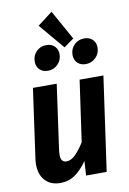

<svg xmlns="http://www.w3.org/2000/svg" viewBox="-101 -988 713 1065"><g transform="rotate(-10 255.5 -456.0)"><path d="M35 -109Q35 -126 38 -144L92 -530H226L174 -158Q173 -151 173 -138Q173 -96 205 -96Q231 -96 256 -121Q281 -146 306 -186L355 -530H489L414 0H298L303 -81Q270 -34 234 -9Q198 16 151 16Q97 16 66 -17.5Q35 -51 35 -109ZM360 -761 304 -721 183 -864 267 -928ZM127 -671Q127 -706 150 -728.5Q173 -751 206 -751Q235 -751 252.5 -733.5Q270 -716 270 -689Q270 -655 247 -632Q224 -609 191 -609Q162 -609 144.5 -626.5Q127 -644 127 -671ZM340 -671Q340 -706 363 -728.5Q386 -751 420 -751Q449 -751 466.5 -733.5Q484 -716 484 -689Q484 -655 460.5 -632Q437 -609 404 -609Q375 -609 357.5 -626.5Q340 -644 340 -671Z"/></g></svg>

Font: Fira Sans Condensed SemiBold
Style: Italic
Weight: 600
Width: 3
Italic angle: -8°
Designer: bBox Type GmbH & Carrois Corporate GbR & Edenspiekermann AG
Foundry: bBox Type GmbH & Carrois Corporate GbR & Edenspiekermann AG
Version: Version 4.301